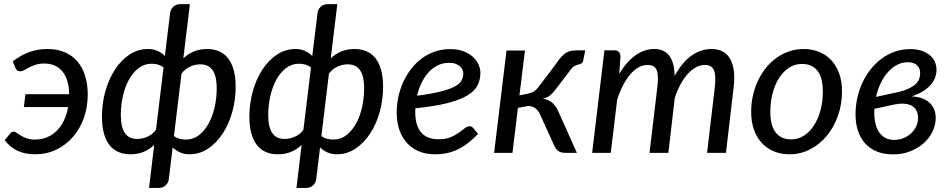

<svg xmlns="http://www.w3.org/2000/svg" viewBox="-20 -758 4712 952"><path d="M43 -453.5Q62.5 -468.5 82.2 -479.8Q102 -491 123 -499Q144 -507 167 -511Q190 -515 216 -515Q264.5 -515 301.8 -498.8Q339 -482.5 364.2 -452.8Q389.5 -423 402.2 -381.5Q415 -340 415 -289.5Q415 -227 395.8 -173Q376.5 -119 341.8 -79Q307 -39 259 -16Q211 7 153.5 7Q103.5 7 66.2 -10.8Q29 -28.5 3.5 -63L30.5 -96Q34 -100 38.5 -102.8Q43 -105.5 48.5 -105.5Q55 -105.5 63 -99.2Q71 -93 83 -85.8Q95 -78.5 112 -72.2Q129 -66 154 -66Q187 -66 214.2 -77.8Q241.5 -89.5 262.5 -110.8Q283.5 -132 297.5 -161.8Q311.5 -191.5 318 -227H98.5L106 -291H323Q322.5 -326.5 314.2 -354.8Q306 -383 290.5 -402.5Q275 -422 252.2 -432.5Q229.5 -443 199.5 -443Q174.5 -443 156 -436.8Q137.5 -430.5 123.8 -423.2Q110 -416 99.5 -410Q89 -404 81 -404.5Q70.5 -404.5 65.8 -408.5Q61 -412.5 58.5 -417Z M744.5 -39.5Q721 -17 692 -5Q663 7 626.5 7Q594.5 7 568.5 -3.8Q542.5 -14.5 524 -37.2Q505.5 -60 495.5 -95.5Q485.5 -131 485.5 -180.5Q485.5 -244.5 502.2 -304.8Q519 -365 549.2 -411.8Q579.5 -458.5 621.5 -486.8Q663.5 -515 714.5 -515Q741.5 -515 762.2 -505Q783 -495 797.5 -480.5L823.5 -694Q826 -712 839.5 -724.8Q853 -737.5 875.5 -737.5H921.5L889 -468.5Q912.5 -491 941.5 -503Q970.5 -515 1007 -515Q1039 -515 1065 -504.2Q1091 -493.5 1109.5 -470.8Q1128 -448 1138.2 -412.5Q1148.5 -377 1148.5 -327.5Q1148.5 -263.5 1131.8 -203.2Q1115 -143 1084.5 -96.2Q1054 -49.5 1012 -21.2Q970 7 919 7Q892.5 7 871.5 -2.8Q850.5 -12.5 836 -27L817 130.5Q814.5 148.5 801 161.2Q787.5 174 765 174H719ZM660.5 -69Q687 -69 712.5 -80.8Q738 -92.5 753.5 -115L791 -424Q778 -433.5 762.8 -437.8Q747.5 -442 731.5 -442Q695 -442 666.5 -419.8Q638 -397.5 618.5 -361.5Q599 -325.5 589 -280Q579 -234.5 579 -188.5Q579 -156 584.5 -133.2Q590 -110.5 600.5 -96.2Q611 -82 626.2 -75.5Q641.5 -69 660.5 -69ZM973 -439Q946 -439 921 -427Q896 -415 880 -393L842.5 -83.5Q855.5 -73.5 870.8 -69.8Q886 -66 902 -66Q938.5 -66 967 -88.2Q995.5 -110.5 1015 -146.5Q1034.5 -182.5 1044.5 -227.8Q1054.5 -273 1054.5 -319Q1054.5 -352 1049 -374.8Q1043.5 -397.5 1033 -411.8Q1022.5 -426 1007.2 -432.5Q992 -439 973 -439Z M1475.5 -39.5Q1452 -17 1423 -5Q1394 7 1357.5 7Q1325.5 7 1299.5 -3.8Q1273.5 -14.5 1255 -37.2Q1236.5 -60 1226.5 -95.5Q1216.5 -131 1216.5 -180.5Q1216.5 -244.5 1233.2 -304.8Q1250 -365 1280.2 -411.8Q1310.5 -458.5 1352.5 -486.8Q1394.5 -515 1445.5 -515Q1472.5 -515 1493.2 -505Q1514 -495 1528.5 -480.5L1554.5 -694Q1557 -712 1570.5 -724.8Q1584 -737.5 1606.5 -737.5H1652.5L1620 -468.5Q1643.5 -491 1672.5 -503Q1701.5 -515 1738 -515Q1770 -515 1796 -504.2Q1822 -493.5 1840.5 -470.8Q1859 -448 1869.2 -412.5Q1879.5 -377 1879.5 -327.5Q1879.5 -263.5 1862.8 -203.2Q1846 -143 1815.5 -96.2Q1785 -49.5 1743 -21.2Q1701 7 1650 7Q1623.5 7 1602.5 -2.8Q1581.5 -12.5 1567 -27L1548 130.5Q1545.5 148.5 1532 161.2Q1518.5 174 1496 174H1450ZM1391.5 -69Q1418 -69 1443.5 -80.8Q1469 -92.5 1484.5 -115L1522 -424Q1509 -433.5 1493.8 -437.8Q1478.5 -442 1462.5 -442Q1426 -442 1397.5 -419.8Q1369 -397.5 1349.5 -361.5Q1330 -325.5 1320 -280Q1310 -234.5 1310 -188.5Q1310 -156 1315.5 -133.2Q1321 -110.5 1331.5 -96.2Q1342 -82 1357.2 -75.5Q1372.5 -69 1391.5 -69ZM1704 -439Q1677 -439 1652 -427Q1627 -415 1611 -393L1573.5 -83.5Q1586.5 -73.5 1601.8 -69.8Q1617 -66 1633 -66Q1669.5 -66 1698 -88.2Q1726.5 -110.5 1746 -146.5Q1765.5 -182.5 1775.5 -227.8Q1785.5 -273 1785.5 -319Q1785.5 -352 1780 -374.8Q1774.5 -397.5 1764 -411.8Q1753.5 -426 1738.2 -432.5Q1723 -439 1704 -439Z M2362 -397Q2362 -364 2348.5 -336Q2335 -308 2299 -285.8Q2263 -263.5 2200.2 -247.2Q2137.5 -231 2039.5 -221Q2039 -216 2039 -211.2Q2039 -206.5 2039 -202Q2039 -136 2067.8 -101.8Q2096.5 -67.5 2154.5 -67.5Q2190 -67.5 2214 -77.5Q2238 -87.5 2254.8 -99.8Q2271.5 -112 2284 -122Q2296.5 -132 2309 -132Q2319 -132 2326.5 -123L2350.5 -94Q2324.5 -67.5 2300 -48.5Q2275.5 -29.5 2249.8 -17Q2224 -4.5 2196.2 1.2Q2168.5 7 2136 7Q2092.5 7 2057.5 -7.5Q2022.5 -22 1998 -49Q1973.5 -76 1960.2 -114.2Q1947 -152.5 1947 -199.5Q1947 -239 1955.2 -277.8Q1963.5 -316.5 1979.5 -351.5Q1995.5 -386.5 2018.5 -416.2Q2041.5 -446 2071 -468Q2100.5 -490 2136 -502.2Q2171.5 -514.5 2212 -514.5Q2250.5 -514.5 2278.8 -503.5Q2307 -492.5 2325.5 -475.2Q2344 -458 2353 -437.2Q2362 -416.5 2362 -397ZM2206.5 -446.5Q2176 -446.5 2150.5 -434Q2125 -421.5 2105 -399.5Q2085 -377.5 2070.5 -347.8Q2056 -318 2048 -283.5Q2122.5 -293 2167.8 -304.8Q2213 -316.5 2237.2 -330.5Q2261.5 -344.5 2269.2 -360.2Q2277 -376 2277 -393.5Q2277 -402.5 2273.2 -411.8Q2269.5 -421 2261 -428.8Q2252.5 -436.5 2239.2 -441.5Q2226 -446.5 2206.5 -446.5Z M2722.5 -422Q2738.5 -445 2751 -461.5Q2763.5 -478 2776.2 -488.5Q2789 -499 2804.2 -503.8Q2819.5 -508.5 2842 -508.5H2882L2872 -459Q2870 -447.5 2863.8 -444Q2857.5 -440.5 2848.8 -438.2Q2840 -436 2829.8 -431.2Q2819.5 -426.5 2809.5 -412.5L2737.5 -318Q2722.5 -297.5 2708.5 -285.8Q2694.5 -274 2672 -269Q2701 -263.5 2719.2 -247.8Q2737.5 -232 2749.5 -203L2840.5 0H2786.5Q2762 0 2749.8 -8.2Q2737.5 -16.5 2730 -32L2659 -188Q2651 -207.5 2635.5 -220Q2620 -232.5 2599.5 -232.5L2548 -223L2521 0H2430L2491.5 -507.5H2583L2555.5 -285L2596.5 -293.5Q2606 -295.5 2613.5 -298Q2621 -300.5 2627 -304.2Q2633 -308 2638.5 -313.2Q2644 -318.5 2649.5 -326Z M2916 0 2977 -508.5H3024.5Q3056.5 -508.5 3056.5 -476L3050.5 -392Q3087 -452.5 3131 -483.8Q3175 -515 3223.5 -515Q3274.5 -515 3299.2 -480.8Q3324 -446.5 3325 -381.5Q3362.5 -450 3409 -482.5Q3455.5 -515 3508 -515Q3573 -515 3600.8 -465.2Q3628.5 -415.5 3617.5 -323.5L3579.5 0H3486L3524 -323.5Q3531 -381 3520.5 -408.5Q3510 -436 3474.5 -436Q3453.5 -436 3432.2 -425Q3411 -414 3391.5 -393Q3372 -372 3355 -341.2Q3338 -310.5 3325.5 -271L3294 0H3200.5L3239 -323.5Q3242.5 -352 3242.2 -373.2Q3242 -394.5 3236.8 -408.5Q3231.5 -422.5 3220.2 -429.2Q3209 -436 3191 -436Q3168 -436 3146.5 -424.2Q3125 -412.5 3105.8 -390.2Q3086.5 -368 3069.8 -336Q3053 -304 3040 -263.5L3008.5 0Z M3903 -67Q3939 -67 3968 -86.5Q3997 -106 4017.5 -138.8Q4038 -171.5 4049 -214.2Q4060 -257 4060 -303.5Q4060 -372.5 4033.5 -406.8Q4007 -441 3956.5 -441Q3920.5 -441 3891.5 -421.8Q3862.5 -402.5 3842 -369.8Q3821.5 -337 3810.5 -294.2Q3799.5 -251.5 3799.5 -204.5Q3799.5 -136 3825.8 -101.5Q3852 -67 3903 -67ZM3894.5 7Q3853 7 3818 -7.2Q3783 -21.5 3757.8 -48.5Q3732.5 -75.5 3718.5 -114.8Q3704.5 -154 3704.5 -204Q3704.5 -247 3713.8 -286.8Q3723 -326.5 3739.8 -361Q3756.5 -395.5 3780 -424Q3803.5 -452.5 3832.5 -472.8Q3861.5 -493 3895 -504Q3928.5 -515 3965 -515Q4006.5 -515 4041.5 -500.8Q4076.5 -486.5 4101.8 -459.5Q4127 -432.5 4141 -393.5Q4155 -354.5 4155 -304.5Q4155 -240.5 4134.8 -183.8Q4114.5 -127 4079.5 -84.5Q4044.5 -42 3996.8 -17.5Q3949 7 3894.5 7Z M4623.5 -412Q4623.5 -392.5 4616.5 -373.2Q4609.5 -354 4594.5 -337Q4579.5 -320 4555.8 -305.2Q4532 -290.5 4499 -280Q4526 -279 4548.2 -271.8Q4570.5 -264.5 4586.2 -251Q4602 -237.5 4610.8 -218.2Q4619.5 -199 4619.5 -173.5Q4619.5 -139 4604.2 -106.5Q4589 -74 4561 -48.8Q4533 -23.5 4493.8 -8Q4454.5 7.5 4407 7.5Q4362 7.5 4327.2 -7Q4292.5 -21.5 4269.2 -47.5Q4246 -73.5 4234 -110Q4222 -146.5 4222 -191Q4222 -233 4231 -273.2Q4240 -313.5 4257 -349.5Q4274 -385.5 4298.2 -415.8Q4322.5 -446 4352.5 -468Q4382.5 -490 4418 -502.2Q4453.5 -514.5 4493 -514.5Q4526.5 -514.5 4551 -506Q4575.5 -497.5 4591.8 -483.2Q4608 -469 4615.8 -450.5Q4623.5 -432 4623.5 -412ZM4315.5 -218.5Q4315 -215 4315 -211.5Q4315 -208 4315 -204Q4314.5 -172.5 4320.5 -146.2Q4326.5 -120 4339.2 -101.8Q4352 -83.5 4371.5 -73.5Q4391 -63.5 4417 -64.5Q4441 -65 4462 -74Q4483 -83 4498.5 -97.8Q4514 -112.5 4523 -132Q4532 -151.5 4532 -173Q4532 -190.5 4526 -205.5Q4520 -220.5 4506.2 -230.2Q4492.5 -240 4470.2 -243Q4448 -246 4415.5 -240ZM4481.5 -449.5Q4453 -449.5 4428 -436.5Q4403 -423.5 4382.5 -400.2Q4362 -377 4346.8 -345.5Q4331.5 -314 4323.5 -277.5L4409.5 -296.5Q4452.5 -304.5 4478.5 -315.8Q4504.5 -327 4518.8 -340Q4533 -353 4537.8 -367Q4542.5 -381 4542.5 -394.5Q4542.5 -405 4539.5 -414.8Q4536.5 -424.5 4529.2 -432.2Q4522 -440 4510.2 -444.8Q4498.5 -449.5 4481.5 -449.5Z"/></svg>

Font: Lato Medium
Style: Italic
Weight: 500
Italic angle: -7°
Designer: Lukasz Dziedzic
Foundry: tyPoland Lukasz Dziedzic
Version: Version 2.006; 2014-01-15